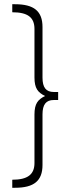

<svg xmlns="http://www.w3.org/2000/svg" viewBox="-20 -762 363 908"><path d="M234 -327C198 -327 181 -348 181 -395V-634C181 -709 141 -742 51 -742H38V-704C111 -704 143 -680 143 -625V-396C143 -344 159 -325 193 -308C159 -291 143 -272 143 -220V9C143 63 111 88 38 88V126H51C141 126 181 93 181 18V-221C181 -268 198 -289 234 -289H255V-327Z"/></svg>

Font: Montserrat arm ExtraLight
Style: Regular
Weight: 275
Designer: Julieta Ulanovsky
Foundry: Julieta Ulanovsky
Version: Version 6.000;PS 006.000;hotconv 1.0.88;makeotf.lib2.5.64775